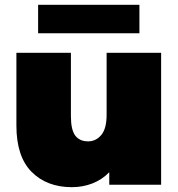

<svg xmlns="http://www.w3.org/2000/svg" viewBox="-20 -766 738 796"><path d="M648 -547H422V-290C422 -252 414.7 -224.2 400 -206.5C385.3 -188.8 367 -180 345 -180C321.7 -180 304 -188 292 -204C280 -220 274 -246.7 274 -284V-547H48V-245C48 -159.7 69 -95.8 111 -53.5C153 -11.2 208.7 10 278 10C308 10 336.3 4.8 363 -5.5C389.7 -15.8 413 -31.3 433 -52V0H648ZM138 -746V-628H558V-746Z"/></svg>

Font: Montserrat Custom Black
Style: Regular
Weight: 900
Designer: Julieta Ulanovsky
Foundry: Julieta Ulanovsky
Version: Version 7.200